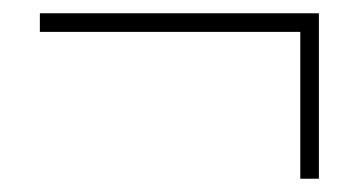

<svg xmlns="http://www.w3.org/2000/svg" viewBox="-20 -335 540 289"><path d="M432 -66V-287H40V-315H460V-66Z"/></svg>

Font: Geist Thin
Style: Regular
Weight: 400
Designer: Basement.studio, Andrés Briganti, Mateo Zaragoza
Foundry: Basement.studio, Vercel, Andrés Briganti, Guido Ferreyra, Mateo Zaragoza
Version: Version 1.401